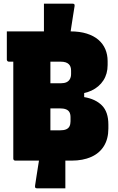

<svg xmlns="http://www.w3.org/2000/svg" viewBox="-20 -870 640 1040"><path d="M384 -837Q380 -812 375.5 -783.5Q371 -755 366.5 -725.5Q362 -696 358 -668.5Q354 -641 350 -619H218Q218 -626 218 -641Q218 -656 218 -673Q218 -690 218 -705Q218 -720 218 -729Q218 -738 218 -756Q218 -774 218 -794.5Q218 -815 218 -830.5Q218 -846 218 -850Q221 -850 237 -850Q253 -850 274.5 -850Q296 -850 318 -850Q340 -850 355.5 -850Q371 -850 374 -850Q380 -850 382.5 -847Q385 -844 384 -837ZM170 135Q173 115 177.5 86Q182 57 187 25.5Q192 -6 197 -36Q202 -66 205 -86H334Q334 -82 334 -66Q334 -50 334 -29.5Q334 -9 334 9.5Q334 28 334 37Q334 45 334 62Q334 79 334 98Q334 117 334 131.5Q334 146 334 150Q331 150 316 150Q301 150 279.5 150Q258 150 236.5 150Q215 150 199 150Q183 150 180 150Q173 150 171 146.5Q169 143 170 135ZM368 0Q330 0 281.5 0Q233 0 186 0Q139 0 105 0Q71 0 63 0Q58 0 55 -3Q52 -6 52 -11Q52 -92 52 -171Q52 -250 52 -328.5Q52 -407 52 -485.5Q52 -564 52 -645H262L253 -618Q253 -575 253 -540Q253 -505 253 -464Q253 -427 253 -390Q253 -353 253 -315.5Q253 -278 253 -240.5Q253 -203 253 -164Q262 -164 270.5 -164Q279 -164 287.5 -164Q296 -164 304 -164Q326 -164 338.5 -169.5Q351 -175 356.5 -186Q362 -197 362 -213V-235Q362 -252 356 -262.5Q350 -273 337 -278Q324 -283 303 -283H187L189 -374H436V-344Q497 -334 532 -299Q567 -264 567 -195V-174Q567 -118 543 -79Q519 -40 474 -20Q429 0 368 0ZM17 -700Q101 -700 186.5 -700Q272 -700 361 -700Q412 -700 450 -688Q488 -676 513 -654.5Q538 -633 550.5 -603.5Q563 -574 563 -539V-518Q563 -470 540 -434.5Q517 -399 476 -379.5Q435 -360 381 -360Q326 -360 284 -360Q242 -360 203 -360L189 -351L187 -419Q220 -419 249 -419Q278 -419 310 -419Q328 -419 340 -424.5Q352 -430 358.5 -441.5Q365 -453 365 -469V-487Q365 -499 362 -507.5Q359 -516 353 -522Q346 -529 335 -532.5Q324 -536 307 -536Q261 -536 214 -536Q167 -536 120.5 -536Q74 -536 28 -536Q23 -536 20 -539.5Q17 -543 17 -547Q17 -586 17 -623.5Q17 -661 17 -700Z"/></svg>

Font: Recursive Monospace Black
Style: Regular
Weight: 900
Version: Version 1.047